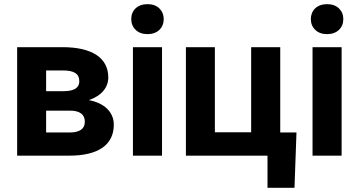

<svg xmlns="http://www.w3.org/2000/svg" viewBox="-20 -758 1746 935"><path d="M317.9 0C458.5 0 534.2 -52.7 534.2 -150.9C534.2 -211.9 488.3 -256.3 412.6 -270.5C474.6 -291.5 507.3 -332 507.3 -380.9C507.3 -476.1 428.2 -528.3 284.2 -528.3H63.5V0ZM204.6 -415H284.2C339.4 -415 366.2 -400.4 366.2 -361.8C366.2 -330.6 341.3 -314.5 292 -314H204.6ZM321.8 -219.2C369.1 -218.8 393.1 -200.7 393.1 -165C393.1 -130.4 368.2 -112.8 318.4 -112.8H204.6V-219.2Z M619.1 -665C619.1 -643.6 626.5 -626 641.1 -612.3C655.3 -598.6 674.3 -591.8 698.2 -591.8C722.2 -591.8 741.2 -598.6 755.9 -612.3C770 -626 777.3 -643.6 777.3 -665C777.3 -686 770 -703.6 755.9 -717.3C741.7 -731 722.2 -737.8 698.2 -737.8C649.4 -737.8 619.1 -707.5 619.1 -665ZM769 -528.3H627.4V0H769Z M885.3 0H1282.7V156.7H1414.1L1423.8 -112.8H1344.7V-528.3H1203.1V-113.8H1026.4V-528.3H885.3Z M1493.7 -665C1493.7 -643.6 1501 -626 1515.6 -612.3C1529.8 -598.6 1548.8 -591.8 1572.8 -591.8C1596.7 -591.8 1615.7 -598.6 1630.4 -612.3C1644.5 -626 1651.9 -643.6 1651.9 -665C1651.9 -686 1644.5 -703.6 1630.4 -717.3C1616.2 -731 1596.7 -737.8 1572.8 -737.8C1523.9 -737.8 1493.7 -707.5 1493.7 -665ZM1643.6 -528.3H1502V0H1643.6Z"/></svg>

Font: Roboto
Style: Bold
Weight: 700
Designer: Google
Version: Version 2.137; 2017